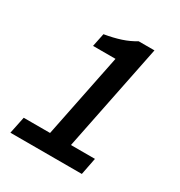

<svg xmlns="http://www.w3.org/2000/svg" viewBox="-153 -744 800 852"><g transform="rotate(30 247.0 -318.0)"><path d="M22 0 40 -87H175L262 -517H147L161 -585Q208 -593 244.5 -605Q281 -617 312 -636H393L282 -87H405L388 0Z"/></g></svg>

Font: Source Sans Pro SemiBold
Style: Italic
Weight: 600
Italic angle: -11°
Designer: Paul D. Hunt
Foundry: Adobe Systems Incorporated
Version: Version 1.095;hotconv 1.0.109;makeotfexe 2.5.65596